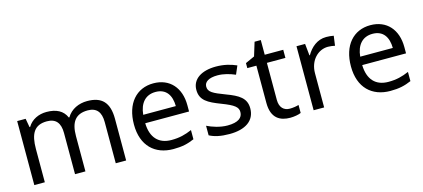

<svg xmlns="http://www.w3.org/2000/svg" viewBox="-55 -1101 3425 1553"><g transform="rotate(-15 1658.0 -324.5)"><path d="M673 -546C603 -546 537 -517 501 -456H496C470 -517 414 -546 332 -546C268 -546 207 -519 174 -463H169L156 -536H85V0H173V-278C173 -403 208 -472 316 -472C391 -472 426 -429 426 -345V0H513V-296C513 -410 554 -472 658 -472C732 -472 767 -429 767 -345V0H854V-349C854 -487 794 -546 673 -546Z M1227 -546C1085 -546 990 -440 990 -264C990 -85 1095 10 1248 10C1321 10 1369 -1 1424 -25V-102C1368 -78 1320 -65 1252 -65C1145 -65 1084 -130 1081 -251H1448V-304C1448 -450 1364 -546 1227 -546ZM1226 -474C1315 -474 1355 -412 1356 -321H1083C1092 -417 1142 -474 1226 -474Z M1933 -148C1933 -234 1874 -269 1772 -307C1669 -346 1634 -364 1634 -409C1634 -449 1673 -474 1745 -474C1797 -474 1847 -459 1892 -440L1922 -510C1872 -532 1816 -546 1751 -546C1631 -546 1550 -495 1550 -404C1550 -316 1612 -284 1716 -244C1821 -204 1848 -180 1848 -140C1848 -92 1810 -61 1721 -61C1658 -61 1593 -83 1551 -104V-24C1592 -2 1644 10 1719 10C1850 10 1933 -44 1933 -148Z M2242 -62C2193 -62 2158 -93 2158 -158V-468H2313V-536H2158V-659H2106L2071 -545L1994 -510V-468H2070V-156C2070 -26 2143 10 2227 10C2259 10 2298 3 2317 -6V-73C2300 -67 2268 -62 2242 -62Z M2674 -546C2599 -546 2544 -497 2510 -438H2506L2496 -536H2424V0H2512V-286C2512 -394 2585 -466 2668 -466C2686 -466 2709 -463 2726 -459L2737 -540C2719 -544 2694 -546 2674 -546Z M3044 -546C2902 -546 2807 -440 2807 -264C2807 -85 2912 10 3065 10C3138 10 3186 -1 3241 -25V-102C3185 -78 3137 -65 3069 -65C2962 -65 2901 -130 2898 -251H3265V-304C3265 -450 3181 -546 3044 -546ZM3043 -474C3132 -474 3172 -412 3173 -321H2900C2909 -417 2959 -474 3043 -474Z"/></g></svg>

Font: Noto Sans Inscriptional Parthian
Style: Regular
Weight: 400
Designer: Monotype Design Team
Foundry: Monotype Imaging Inc.
Version: Version 2.003